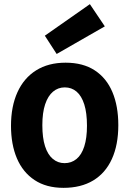

<svg xmlns="http://www.w3.org/2000/svg" viewBox="-20 -888 623 925"><path d="M399 -282Q399 -344 386 -385Q373 -426 349 -446.5Q325 -467 292 -467Q260 -467 235.5 -446.5Q211 -426 197.5 -385.5Q184 -345 184 -285Q184 -224 197 -183.5Q210 -143 234.5 -122.5Q259 -102 291 -102Q324 -102 348.5 -122Q373 -142 386 -182.5Q399 -223 399 -282ZM550 -285Q550 -190 519 -122Q488 -54 429 -18.5Q370 17 286 17Q203 17 146.5 -20.5Q90 -58 61.5 -125Q33 -192 33 -282Q33 -375 64 -443.5Q95 -512 154 -549Q213 -586 296 -586Q380 -586 436.5 -549Q493 -512 521.5 -444.5Q550 -377 550 -285ZM253 -628 196 -716 413 -868 485 -761Z"/></svg>

Font: Yaldevi ExtraLight
Style: Regular
Weight: 200
Designer: Sol Matas, Rajitha Manaperi, Kosala Senevirathne
Foundry: Mooniak
Version: Version 1.100